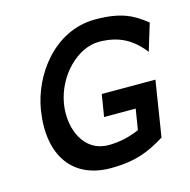

<svg xmlns="http://www.w3.org/2000/svg" viewBox="-92 -680 772 781"><g transform="rotate(-15 293.5 -289.5)"><path d="M67 -290C38 -106 121 11 281 11C388 11 446 -16 507 -53L512 -56L549 -290H323L308 -197H441L427 -110C390 -94 348 -82 296 -82C194 -82 148 -187 164 -290C183 -407 278 -498 366 -498C455 -498 504 -462 541 -420L552 -406L587 -521L582 -524C533 -563 483 -590 376 -590C202 -590 89 -431 67 -290Z"/></g></svg>

Font: Charger Sport
Style: BdObl
Weight: 700
Designer: Jasper
Foundry: Cannot Into Space Fonts
Version: Version 1.1